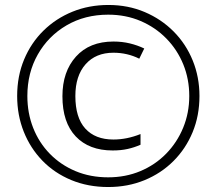

<svg xmlns="http://www.w3.org/2000/svg" viewBox="-20 -743 871 772"><path d="M415 9Q334 9 266.5 -19Q199 -47 150.5 -97Q102 -147 75.5 -213.5Q49 -280 49 -357Q49 -437 77 -504Q105 -571 155 -620Q205 -669 271.5 -696Q338 -723 416 -723Q495 -723 562 -694.5Q629 -666 678.5 -616Q728 -566 755 -499.5Q782 -433 782 -357Q782 -278 754.5 -211.5Q727 -145 677.5 -95.5Q628 -46 561 -18.5Q494 9 415 9ZM415 -30Q485 -30 544.5 -55Q604 -80 648 -125Q692 -170 716.5 -229.5Q741 -289 741 -357Q741 -425 717 -484Q693 -543 649 -588Q605 -633 545.5 -658.5Q486 -684 415 -684Q321 -684 247.5 -641Q174 -598 132 -524Q90 -450 90 -357Q90 -288 113.5 -228.5Q137 -169 180.5 -124.5Q224 -80 283.5 -55Q343 -30 415 -30ZM433 -138Q338 -138 284.5 -194.5Q231 -251 231 -356Q231 -455 285.5 -515.5Q340 -576 436 -576Q471 -576 502 -568.5Q533 -561 560 -548L540 -507Q516 -519 490 -525Q464 -531 436 -531Q365 -531 324 -484.5Q283 -438 283 -357Q283 -270 323 -226Q363 -182 436 -182Q490 -182 545 -204V-161Q520 -150 493 -144Q466 -138 433 -138Z"/></svg>

Font: Noto Sans Sinhala SemiCondensed Light
Style: Regular
Weight: 300
Width: 4
Designer: Jelle Bosma - Monotype Design Team
Foundry: Monotype Imaging Inc.
Version: Version 2.006; ttfautohint (v1.8.4.7-5d5b)